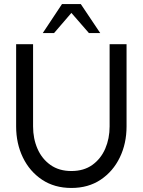

<svg xmlns="http://www.w3.org/2000/svg" viewBox="-20 -919 708 952"><path d="M334 13Q250 13 188.5 -28Q127 -69 93.5 -138.2Q60 -207.5 60 -292V-700H144V-292Q144 -231.5 166 -181.2Q188 -131 230.5 -101Q273 -71 334 -71Q395.5 -71 437.8 -101.2Q480 -131.5 501.8 -181.8Q523.5 -232 523.5 -292V-700H607.5V-292Q607.5 -207.5 574 -138.2Q540.5 -69 479.2 -28Q418 13 334 13ZM380.5 -899 477 -755H421L334 -855L248 -755H192L287.5 -899Z"/></svg>

Font: Urbanist Medium
Style: Regular
Weight: 500
Designer: Corey Hu
Foundry: Corey Hu
Version: Version 1.321; ttfautohint (v1.8.4.7-5d5b)